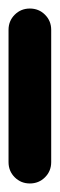

<svg xmlns="http://www.w3.org/2000/svg" viewBox="-20 -430 140 450"><path d="M0 -50H100V-360H0ZM50 -100Q29 -100 14.5 -85.5Q0 -71 0 -50Q0 -29 14.5 -14.5Q29 0 50 0Q71 0 85.5 -14.5Q100 -29 100 -50Q100 -71 85.5 -85.5Q71 -100 50 -100ZM50 -410Q29 -410 14.5 -395.5Q0 -381 0 -360Q0 -339 14.5 -324.5Q29 -310 50 -310Q71 -310 85.5 -324.5Q100 -339 100 -360Q100 -381 85.5 -395.5Q71 -410 50 -410Z"/></svg>

Font: Wavefont SemiBold
Style: Regular
Weight: 600
Version: Version 3.004;gftools[0.9.33]